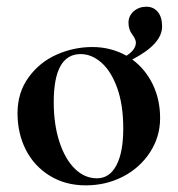

<svg xmlns="http://www.w3.org/2000/svg" viewBox="-20 -539 529 572"><path d="M220.2 -377.9Q140.1 -377.9 140.1 -234.9Q140.1 -168 157 -116.5Q173.8 -64.9 202.9 -36.4Q231.9 -7.8 269 -7.8Q306.2 -7.8 326.7 -46.4Q347.2 -85 347.2 -156Q347.2 -227.1 329.1 -277.1Q311 -327.1 282 -352.5Q252.9 -377.9 220.2 -377.9ZM356.9 -373Q384.8 -391.1 384.8 -412.1Q384.8 -421.9 373.8 -436.5Q362.8 -451.2 362.8 -471.4Q362.8 -491.7 378.4 -505.4Q394 -519 416 -519Q437.5 -519 450.2 -503.4Q462.9 -488.3 462.9 -460Q462.9 -407.7 374 -361.8Q413.1 -333 435.1 -287.6Q457 -242.2 457 -187Q457 -131.8 427 -85.4Q397 -39.1 346.4 -12.9Q295.9 13.2 235.4 13.2Q174.8 13.2 128.4 -15.4Q82 -43.9 57.1 -92.5Q32.2 -141.1 32.2 -202.1Q32.2 -263.2 65.2 -308.6Q98.1 -354 149.2 -376.5Q200.2 -398.9 255.1 -398.9Q310.1 -398.9 356.9 -373Z"/></svg>

Font: Cormorant-Bold
Style: Bold
Weight: 700
Designer: Christian Thalmann (Catharsis Fonts)
Version: Version 3.000